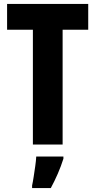

<svg xmlns="http://www.w3.org/2000/svg" viewBox="-20 -734 484 975"><path d="M298 0H147V-583H16V-714H428V-583H298ZM302 72Q290 110 273.5 148Q257 186 238 221H143V208Q147 190 151 163.5Q155 137 159 109.5Q163 82 164 61H302Z"/></svg>

Font: Noto Sans Telugu ExtraCondensed ExtraBold
Style: Regular
Weight: 800
Width: 2
Designer: Jelle Bosma - Monotype Design Team
Foundry: Monotype Imaging Inc.
Version: Version 2.005; ttfautohint (v1.8.4.7-5d5b)